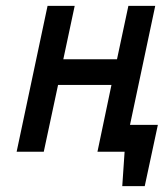

<svg xmlns="http://www.w3.org/2000/svg" viewBox="-20 -520 561 658"><path d="M383 -92 363 0H407L399 118H476L521 -92ZM381 -317H197L236 -500H143L37 0H130L179 -229H362L314 0H406L512 -500H420Z"/></svg>

Font: Advent Pro SemiBold
Style: Italic
Weight: 600
Italic angle: -12°
Version: Version 3.000